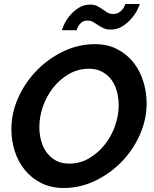

<svg xmlns="http://www.w3.org/2000/svg" viewBox="-20 -936 769 961"><path d="M299 5Q236 5 187 -19.5Q138 -44 104.5 -85Q71 -126 54 -179Q37 -232 37 -290Q37 -371 71.5 -447.5Q106 -524 164 -583.5Q222 -643 297.5 -679Q373 -715 455 -715Q518 -715 566.5 -690Q615 -665 647.5 -624Q680 -583 697 -529Q714 -475 714 -418Q714 -338 680 -261.5Q646 -185 588.5 -126Q531 -67 456 -31Q381 5 299 5ZM326 -117Q381 -117 426.5 -144Q472 -171 505 -213Q538 -255 556 -306.5Q574 -358 574 -408Q574 -445 565 -478.5Q556 -512 537.5 -537Q519 -562 491 -577Q463 -592 426 -592Q371 -592 325 -565.5Q279 -539 246 -497Q213 -455 195 -403.5Q177 -352 177 -301Q177 -264 186 -231Q195 -198 214 -172.5Q233 -147 260.5 -132Q288 -117 326 -117ZM534 -788Q513 -788 498 -795Q483 -802 470.5 -810.5Q458 -819 446 -826Q434 -833 418 -833Q402 -833 391.5 -826Q381 -819 375 -810Q369 -801 366.5 -793.5Q364 -786 364 -785H290Q292 -794 302 -815.5Q312 -837 330 -858.5Q348 -880 373.5 -896.5Q399 -913 431 -913Q453 -913 467 -905.5Q481 -898 493 -889.5Q505 -881 517 -873.5Q529 -866 546 -866Q563 -866 574.5 -873Q586 -880 593 -889Q600 -898 603.5 -906Q607 -914 607 -916H680Q678 -909 668 -888Q658 -867 639.5 -845Q621 -823 594.5 -805.5Q568 -788 534 -788Z"/></svg>

Font: PTCRaleway
Style: Bold Italic
Weight: 700
Italic angle: -12°
Designer: Matt McInerney, Pablo Impallari, Rodrigo Fuenzalida
Foundry: Matt McInerney, Pablo Impallari, Rodrigo Fuenzalida
Version: Version 3.000g; ttfautohint (v1.5) -l 8 -r 28 -G 28 -x 14 -D